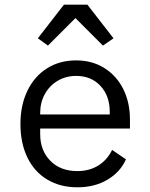

<svg xmlns="http://www.w3.org/2000/svg" viewBox="-20 -785 640 817"><path d="M67 -257Q67 -338 97 -399.5Q127 -461 180.5 -494.5Q234 -528 304 -528Q372 -528 424 -495.5Q476 -463 504.5 -406Q533 -349 533 -276V-238H151V-214Q151 -145 194 -101Q237 -57 309 -57Q360 -57 398 -80.5Q436 -104 457 -147L516 -107Q492 -53 437.5 -20.5Q383 12 309 12Q236 12 181 -21Q126 -54 96.5 -115Q67 -176 67 -257ZM151 -305V-298H447V-309Q447 -377 407.5 -419.5Q368 -462 304 -462Q261 -462 226 -441.5Q191 -421 171 -385Q151 -349 151 -305ZM352 -765 463 -622 418 -591 301 -708 184 -591 141 -622 252 -765Z"/></svg>

Font: iA Writer Mono V
Style: Regular
Weight: 400
Designer: Mike Abbink, Paul van der Laan, Pieter van Rosmalen
Foundry: Bold Monday
Version: Version 2.000